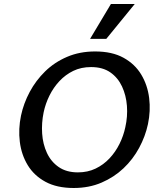

<svg xmlns="http://www.w3.org/2000/svg" viewBox="-20 -927 793 959"><path d="M348 12Q264 12 207 -19Q150 -50 118.5 -102Q87 -154 79 -218.5Q71 -283 85 -350Q98 -411 128.5 -468Q159 -525 205.5 -570.5Q252 -616 315 -643Q378 -670 455 -670Q540 -670 597 -638.5Q654 -607 685.5 -554.5Q717 -502 725 -437.5Q733 -373 719 -307Q706 -246 675 -188.5Q644 -131 597 -86.5Q550 -42 487.5 -15Q425 12 348 12ZM369 -66Q418 -66 457.5 -85Q497 -104 527 -136Q557 -168 577 -208.5Q597 -249 606 -292Q618 -345 614 -398Q610 -451 589.5 -495Q569 -539 531 -565.5Q493 -592 435 -592Q385 -592 346 -573Q307 -554 277 -522Q247 -490 227 -449.5Q207 -409 198 -366Q187 -313 190.5 -260Q194 -207 214.5 -163Q235 -119 273.5 -92.5Q312 -66 369 -66ZM430 -733 534 -907H653L511 -733Z"/></svg>

Font: Ysabeau Office SemiBold
Style: Italic
Weight: 600
Italic angle: -12°
Designer: Christian Thalmann (Catharsis Fonts)
Version: Version 2.001;gftools[0.9.30]; featfreeze: tnum,lnum,ss02